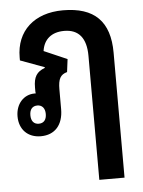

<svg xmlns="http://www.w3.org/2000/svg" viewBox="-53 -561 612 819"><g transform="rotate(-5 253.5 -152.0)"><path d="M339 215H447V-320C447 -454 382 -519 247 -519C124 -519 46 -448 46 -335V-322L149 -284V-281C114 -268 100 -247 100 -201V-191C100 -185 100 -180 101 -176C99 -176 98 -176 96 -176C49 -176 15 -138 15 -85C15 -29 51 8 107 8C167 8 203 -32 203 -100V-184C203 -229 213 -247 242 -255L249 -310L150 -353C157 -403 191 -431 245 -431C307 -431 339 -392 339 -316ZM103 -46C82 -46 70 -60 70 -85C70 -110 82 -124 103 -124C124 -124 136 -109 136 -85C136 -60 124 -46 103 -46Z"/></g></svg>

Font: Noto Sans Thai Looped UI Narrow Medium
Style: Regular
Weight: 500
Width: 4
Designer: Cadson Demak Team
Foundry: Cadson Demak Co., Ltd.
Version: Version 1.000